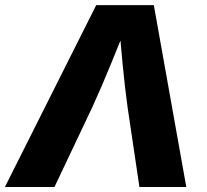

<svg xmlns="http://www.w3.org/2000/svg" viewBox="-46 -748 829 768"><path d="M-26.4 0 338.9 -727.5H569.3L699.2 0H511.7L464.4 -318.4Q453.6 -397 445.1 -485.1Q436.5 -573.2 429.2 -669.4H469.7Q431.2 -574.2 395.3 -486.1Q359.4 -397.9 322.8 -318.4L171.9 0Z"/></svg>

Font: Inter 18pt ExtraBold
Style: Italic
Weight: 800
Italic angle: -9.3988°
Designer: Rasmus Andersson
Foundry: rsms
Version: Version 4.001;git-66647c0bb